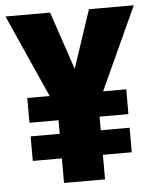

<svg xmlns="http://www.w3.org/2000/svg" viewBox="-52 -758 646 802"><g transform="rotate(-5 271.0 -357.0)"><path d="M188 -714H1L156 -367H62V-263H184V-206H62V-103H184V0H356V-103H477V-206H356V-263H477V-367H380L539 -714H351L270 -471Z"/></g></svg>

Font: Noto Sans UI SemiCondensed Black
Style: Regular
Weight: 900
Width: 4
Designer: Monotype Design Team
Foundry: Monotype Imaging Inc.
Version: 1.001